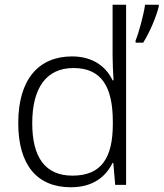

<svg xmlns="http://www.w3.org/2000/svg" viewBox="-20 -831 690 810"><path d="M279 -41C374 -41 427 -87 455 -144H458L466 -51H512V-811H455V-596C455 -565 457 -523 459 -492H455C428 -549 373 -593 284 -593C142 -593 57 -495 57 -312C57 -134 137 -41 279 -41ZM650 -804V-811H592C586 -768 566 -694 552 -660V-651H584C613 -697 639 -760 650 -804ZM286 -90C171 -90 116 -167 116 -311C116 -461 176 -544 290 -544C409 -544 456 -464 456 -317V-308C456 -167 409 -90 286 -90Z"/></svg>

Font: Noto Sans Tamil UI Light
Style: Regular
Weight: 300
Designer: Jelle Bosma - Monotype Design Team
Foundry: Monotype Imaging Inc.
Version: Version 2.004